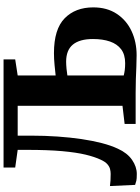

<svg xmlns="http://www.w3.org/2000/svg" viewBox="125 -908 790 1080"><g transform="rotate(-90 520.0 -368.0)"><path d="M81.5 6.5Q53.5 6.5 43.8 4Q34 1.5 20 -3L13.5 -144.5Q32 -142.5 44.2 -141.5Q56.5 -140.5 81.5 -140.5Q95.5 -140.5 109.2 -144Q123 -147.5 136.5 -159.2Q150 -171 161.5 -196Q177.5 -229.5 190 -281.2Q202.5 -333 209.8 -413.5Q217 -494 217 -612V-663.5L117.5 -677.5V-743H726V-677.5L635.5 -663.5V-450Q657.5 -452.5 693.2 -456Q729 -459.5 761 -459.5Q896 -459.5 957.2 -399.2Q1018.5 -339 1018.5 -238.5Q1018.5 -161 982.2 -106.2Q946 -51.5 885 -23Q824 5.5 749.5 5.5Q718.5 5.5 685 4Q651.5 2.5 615 1.2Q578.5 0 538 0H363V-62L465 -74V-663.5H297V-587.5Q297 -511 292 -439.5Q287 -368 277.8 -305.2Q268.5 -242.5 255 -190.2Q241.5 -138 223.5 -100Q199.5 -47 160.8 -20.2Q122 6.5 81.5 6.5ZM704.5 -59Q753 -59 782.8 -81.5Q812.5 -104 826.5 -144.5Q840.5 -185 840.5 -240Q840.5 -315 809.2 -353Q778 -391 713 -391Q697 -391 673 -388.8Q649 -386.5 635.5 -384V-67Q649 -63.5 665.8 -61.2Q682.5 -59 704.5 -59Z"/></g></svg>

Font: Merriweather 28pt Black
Style: Regular
Weight: 900
Version: Version 2.100